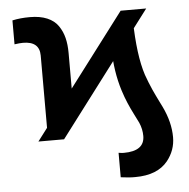

<svg xmlns="http://www.w3.org/2000/svg" viewBox="-53 -605 836 851"><g transform="rotate(-5 365.0 -179.5)"><path d="M627.9 -545.9 214.8 0H100.6L514.2 -545.9ZM459 -382.3 564.5 -500.5Q567.4 -342.3 596.7 -253.4Q603 -235.8 609.6 -219Q616.2 -202.1 623.8 -185.3Q631.3 -168.5 636.5 -158Q641.6 -147.5 650.6 -129.2Q659.7 -110.8 662.6 -105Q696.8 -34.2 696.8 32.7Q696.8 90.8 659.7 137.2Q613.3 194.3 515.1 194.3Q487.8 194.8 450.2 189.5V80.6Q463.4 83 473.1 83Q565.9 83 565.9 15.6Q565.9 -14.6 553.2 -43.9Q548.3 -54.2 533.9 -82.5Q519.5 -110.8 508.8 -136Q498 -161.1 487.8 -192.9Q460 -280.8 459 -382.3ZM268.1 -379.4V-121.6L144 -8.8V-379.4Q143.6 -441.9 70.8 -441.9Q55.7 -441.9 32.7 -438.5V-544.9Q67.4 -552.7 110.8 -552.7Q155.8 -552.7 187.5 -539.3Q219.2 -525.9 236.3 -501Q253.4 -476.1 260.7 -446.5Q268.1 -417 268.1 -379.4Z"/></g></svg>

Font: Inter Tight Stencil
Style: Bold
Weight: 700
Designer: Rasmus Andersson
Foundry: rsms
Version: Version 3.004;Glyphs 3.1.2 (3151)